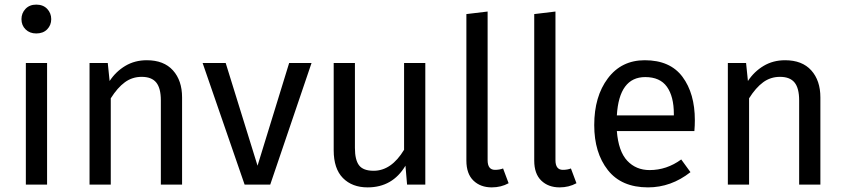

<svg xmlns="http://www.w3.org/2000/svg" viewBox="-20 -800 3661 832"><path d="M137 -655Q109 -655 91 -672.5Q73 -690 73 -717Q73 -743 90.5 -761.5Q108 -780 137 -780Q167 -780 184.5 -761.5Q202 -743 202 -717Q202 -691 184.5 -673Q167 -655 137 -655ZM184 0H92V-527H184Z M769 0H677V-365Q677 -418 657 -442.5Q637 -467 594 -467Q553 -467 521 -443.5Q489 -420 460 -374V0H368V-527H447L455 -449Q482 -490 523 -514.5Q564 -539 616 -539Q690 -539 729.5 -495Q769 -451 769 -378Z M1151 0H1040L858 -527H958L1096 -82L1233 -527H1330Z M1573 12Q1506 12 1466 -28.5Q1426 -69 1426 -149V-527H1518V-159Q1518 -107 1536 -83.5Q1554 -60 1599 -60Q1676 -60 1731 -151V-527H1823V0H1744L1737 -82Q1681 12 1573 12Z M2111 12Q2062 12 2031.5 -17.5Q2001 -47 2001 -104V-739L2093 -750V-106Q2093 -64 2125 -64Q2145 -64 2160 -70L2184 -6Q2151 12 2111 12Z M2405 12Q2356 12 2325.5 -17.5Q2295 -47 2295 -104V-739L2387 -750V-106Q2387 -64 2419 -64Q2439 -64 2454 -70L2478 -6Q2445 12 2405 12Z M2788 12Q2673 12 2614 -63Q2555 -138 2555 -258Q2555 -382 2614 -460.5Q2673 -539 2774 -539Q2884 -539 2937.5 -467Q2991 -395 2991 -279Q2991 -256 2989 -232H2653Q2660 -144 2698 -103.5Q2736 -63 2795 -63Q2869 -63 2932 -109L2972 -54Q2888 12 2788 12ZM2900 -300V-306Q2900 -382 2870 -424Q2840 -466 2776 -466Q2663 -466 2653 -300Z M3535 0H3443V-365Q3443 -418 3423 -442.5Q3403 -467 3360 -467Q3319 -467 3287 -443.5Q3255 -420 3226 -374V0H3134V-527H3213L3221 -449Q3248 -490 3289 -514.5Q3330 -539 3382 -539Q3456 -539 3495.5 -495Q3535 -451 3535 -378Z"/></svg>

Font: Trujillo
Style: Regular
Weight: 400
Designer: Fira Sans original fonts by bBox Type GmbH, Carrois Corporate GbR, & Edenspiekermann AG / Changes by Cristiano Sobral
Foundry: Fira Sans original fonts by bBox Type GmbH, Carrois Corporate GbR, & Edenspiekermann AG / Changes by Cristiano Sobral
Version: Version 4.301;October 17, 2021;FontCreator 14.0.0.2814 64-bi